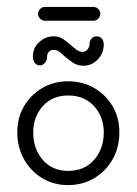

<svg xmlns="http://www.w3.org/2000/svg" viewBox="-20 -525 395 555"><path d="M177 10Q135 10 102 -10Q69 -30 49.5 -64.5Q30 -99 30 -142Q30 -185 49.5 -218Q69 -251 102 -270.5Q135 -290 177 -290Q219 -290 252.5 -270.5Q286 -251 305.5 -218Q325 -185 325 -142Q325 -99 305.5 -64.5Q286 -30 252.5 -10Q219 10 177 10ZM177 -31Q224 -31 252 -63Q280 -95 280 -142Q280 -187 252 -218Q224 -249 177 -249Q131 -249 103.5 -218Q76 -187 76 -142Q76 -95 103.5 -63Q131 -31 177 -31ZM222 -335Q204 -335 191.5 -343.5Q179 -352 168 -361Q160 -369 152 -375Q144 -381 135 -381Q128 -381 122 -376Q116 -371 116 -360Q116 -351 110 -343.5Q104 -336 96 -336Q86 -336 80.5 -343.5Q75 -351 75 -361Q75 -387 93.5 -403.5Q112 -420 135 -420Q151 -420 162 -412.5Q173 -405 182 -397Q191 -389 200 -382Q209 -375 219 -375Q227 -375 233 -382Q239 -389 239 -399Q239 -408 245 -414Q251 -420 259 -420Q269 -420 274.5 -413Q280 -406 280 -397Q280 -371 262.5 -353Q245 -335 222 -335ZM110 -465Q102 -465 96 -471Q90 -477 90 -485Q90 -493 96 -499Q102 -505 110 -505H250Q258 -505 264 -499Q270 -493 270 -485Q270 -477 264 -471Q258 -465 250 -465Z"/></svg>

Font: Dongle Light
Style: Regular
Weight: 300
Designer: Yanghee Ryu
Foundry: Yanghee Ryu
Version: Version 2.000